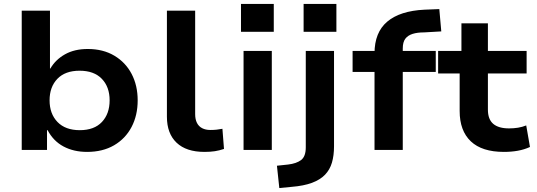

<svg xmlns="http://www.w3.org/2000/svg" viewBox="-20 -759 2721 972"><path d="M421 10Q353 10 301.5 -17.5Q250 -45 221 -100H218V0H90V-705H233V-412H235Q261 -457 309 -484Q357 -511 424 -511Q502 -511 559 -477Q616 -443 646.5 -384.5Q677 -326 677 -251Q677 -175 646 -116Q615 -57 557.5 -23.5Q500 10 421 10ZM384 -100Q457 -100 496 -141.5Q535 -183 535 -251Q535 -319 495.5 -360Q456 -401 383 -401Q310 -401 270.5 -360Q231 -319 231 -251Q231 -183 271 -141.5Q311 -100 384 -100Z M1015 10Q923 10 874 -36.5Q825 -83 825 -168V-705H968V-181Q968 -155 977 -137Q986 -119 1003.5 -110Q1021 -101 1045 -101Q1061 -101 1076 -102.5Q1091 -104 1106 -107L1114 -5Q1090 3 1067.5 6.5Q1045 10 1015 10Z M1200 -598V-739H1366V-598ZM1213 0V-501H1356V0Z M1517 -598V-739H1683V-598ZM1394 193 1382 80 1438 74Q1481 69 1504.5 51Q1528 33 1528 -13V-501H1671V-18Q1671 28 1660.5 64Q1650 100 1625.5 125.5Q1601 151 1559.5 166.5Q1518 182 1456 187Z M1876 0V-395H1765V-501H1911L1876 -464V-489Q1876 -595 1940.5 -649.5Q2005 -704 2129 -710L2204 -713L2214 -600L2127 -595Q2093 -595 2069 -587.5Q2045 -580 2032 -563Q2019 -546 2019 -513V-487L1993 -501H2186V-395H2019V0Z M2531 10Q2420 10 2363.5 -43.5Q2307 -97 2307 -197V-387H2198V-501H2316V-641H2450V-501H2646V-387H2450V-204Q2450 -155 2477 -132Q2504 -109 2557 -109Q2581 -109 2602.5 -112.5Q2624 -116 2644 -124L2663 -15Q2635 -2 2602 4Q2569 10 2531 10Z"/></svg>

Font: Nunito Sans 7pt SemiExpanded
Style: Bold
Weight: 700
Width: 6
Designer: Vernon Adams
Foundry: Vernon Adams
Version: Version 3.101;gftools[0.9.27]